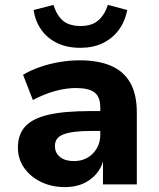

<svg xmlns="http://www.w3.org/2000/svg" viewBox="-20 -752 648 783"><path d="M245 11Q190 11 146.5 -10.5Q103 -32 78 -68Q53 -104 53 -150Q53 -204 83 -236.5Q113 -269 177.5 -284Q242 -299 348 -299H407V-218H352Q313 -218 285 -214.5Q257 -211 239 -204Q221 -197 212.5 -185.5Q204 -174 204 -157Q204 -128 225 -111.5Q246 -95 282 -95Q312 -95 336 -108.5Q360 -122 374.5 -146.5Q389 -171 389 -202V-313Q389 -357 365.5 -375Q342 -393 289 -393Q250 -393 205.5 -381Q161 -369 114 -344L74 -447Q104 -465 142.5 -478.5Q181 -492 223 -499Q265 -506 305 -506Q381 -506 433 -483.5Q485 -461 511.5 -414Q538 -367 538 -292V0H400V-99H402Q393 -66 371.5 -41.5Q350 -17 318.5 -3Q287 11 245 11ZM308 -557Q253 -557 213 -576.5Q173 -596 148.5 -630.5Q124 -665 117 -711L198 -732Q212 -688 237.5 -667Q263 -646 309 -646Q354 -646 380 -668Q406 -690 420 -732L499 -711Q489 -662 463 -628Q437 -594 398 -575.5Q359 -557 308 -557Z"/></svg>

Font: Nunito Sans 10pt ExtraBold
Style: Regular
Weight: 800
Designer: Vernon Adams
Foundry: Vernon Adams
Version: Version 3.101;gftools[0.9.27]